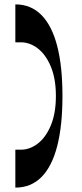

<svg xmlns="http://www.w3.org/2000/svg" viewBox="-20 -720 375 876"><path d="M50 -527V-700Q121 -700 169 -651.5Q217 -603 241 -510Q265 -417 265 -282Q265 -147 241 -53.5Q217 40 169 88Q121 136 50 136V-37H75Q116 -37 152.5 -65Q189 -93 212 -148Q235 -203 235 -282Q235 -361 212 -416Q189 -471 152.5 -499Q116 -527 75 -527Z"/></svg>

Font: Space Cowgirl
Style: Regular
Weight: 400
Designer: Valery Marier
Foundry: Valery Marier
Version: Version 1.000